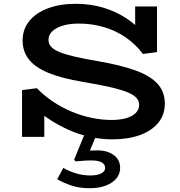

<svg xmlns="http://www.w3.org/2000/svg" viewBox="-20 -720 948 1010"><path d="M571 13Q511 13 452.5 0Q394 -13 339.5 -37.5Q285 -62 235.5 -95Q186 -128 143 -168L213 -161V0H96V-246L174 -256Q213 -216 259.5 -185Q306 -154 357.5 -132.5Q409 -111 462 -100Q515 -89 567 -89Q612 -89 644.5 -98.5Q677 -108 694.5 -126Q712 -144 712 -169Q712 -190 697 -206Q682 -222 648.5 -235.5Q615 -249 558.5 -262Q502 -275 417 -289Q304 -308 234 -337Q164 -366 131.5 -408Q99 -450 99 -507Q99 -567 134.5 -610Q170 -653 233 -676.5Q296 -700 379 -700Q456 -700 524 -679.5Q592 -659 649.5 -620.5Q707 -582 752 -524L691 -523V-686H806V-446L732 -436Q693 -488 641 -523.5Q589 -559 526.5 -577.5Q464 -596 394 -596Q347 -596 311.5 -585.5Q276 -575 255.5 -556Q235 -537 235 -510Q235 -490 248.5 -474.5Q262 -459 292 -446.5Q322 -434 373.5 -422Q425 -410 502 -397Q617 -377 694 -349Q771 -321 809 -279Q847 -237 847 -175Q847 -116 812.5 -74Q778 -32 716 -9.5Q654 13 571 13ZM453 270Q397 270 355.5 256Q314 242 281 223L313 163Q343 181 380 192Q417 203 455 203Q491 203 512 192.5Q533 182 533 164Q533 144 514.5 134Q496 124 463 124Q439 124 418.5 125.5Q398 127 377 129L370 120L426 -17H490L453 72Q463 72 473.5 71.5Q484 71 493 71Q544 71 578 95.5Q612 120 612 164Q612 195 592 219Q572 243 536 256.5Q500 270 453 270Z"/></svg>

Font: BioRhyme SemiExpanded SemiBold
Style: Regular
Weight: 600
Width: 6
Designer: Aoife Mooney
Foundry: Aoife Mooney Type
Version: Version 1.600;gftools[0.9.33]